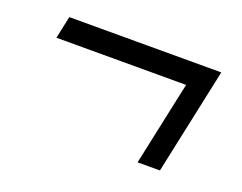

<svg xmlns="http://www.w3.org/2000/svg" viewBox="-63 -424 673 533"><g transform="rotate(20 273.5 -157.0)"><path d="M379 0 432 -248H49L63 -314H512L445 0Z"/></g></svg>

Font: Red Hat Display
Style: Italic
Weight: 300
Italic angle: -12°
Designer: Pentagram, MCKL
Foundry: Pentagram, MCKL
Version: Version 1.023